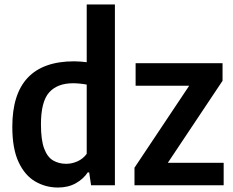

<svg xmlns="http://www.w3.org/2000/svg" viewBox="-20 -828 1042 858"><path d="M239 10Q184 10 137.5 -17Q91 -44 63 -103.8Q35 -163.5 35 -261.5Q35 -554 311.5 -554Q325.5 -554 340 -552.8Q354.5 -551.5 367.5 -550V-808H493.5V0H387L378.5 -57.5H372Q352 -27.5 318.2 -8.8Q284.5 10 239 10ZM276 -96Q301.5 -96 326.2 -107Q351 -118 367.5 -140.5V-450Q355 -452.5 338.2 -454.2Q321.5 -456 307 -456Q236 -456 199.5 -414.8Q163 -373.5 163 -272.5Q163 -202 177.5 -163.8Q192 -125.5 217.5 -110.8Q243 -96 276 -96ZM581 0V-78.5L825.5 -445H586V-545.5H974.5V-467L730 -100.5H979.5V0Z"/></svg>

Font: Encode Sans SmCnd SmBold
Style: Regular
Weight: 600
Width: 4
Designer: Multiple Designers
Foundry: Impallari Type
Version: Version 3.002; ttfautohint (v1.8.3) -l 8 -r 50 -G 200 -x 14 